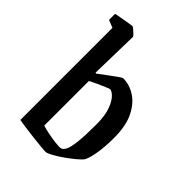

<svg xmlns="http://www.w3.org/2000/svg" viewBox="-194 -736 836 836"><g transform="rotate(45 223.5 -318.5)"><path d="M253 -457Q292 -457 327.5 -434.5Q363 -412 386 -365.5Q409 -319 409 -245Q409 -193 402.5 -152Q396 -111 385 -90Q377 -79 357 -62.5Q337 -46 313.5 -29.5Q290 -13 269.5 -2Q249 9 240 9Q235 9 212.5 7Q190 5 161 1.5Q132 -2 105.5 -5.5Q79 -9 65 -12V-579L30 -593V-630Q41 -633 61.5 -636.5Q82 -640 100 -643Q118 -646 121 -646Q124 -646 132.5 -639Q141 -632 148.5 -624.5Q156 -617 156 -613L151 -389L156 -388Q173 -401 194.5 -417Q216 -433 233 -445Q250 -457 253 -457ZM247 -383Q244 -383 227.5 -376Q211 -369 191 -360Q171 -351 156 -343V-68Q172 -63 196.5 -58Q221 -53 243.5 -50.5Q266 -48 275 -49Q287 -51 295.5 -67Q304 -83 308.5 -122.5Q313 -162 313 -232Q313 -287 300.5 -320Q288 -353 272.5 -368Q257 -383 247 -383Z"/></g></svg>

Font: Grenze Gotisch
Style: Regular
Weight: 400
Designer: Renata Polastri
Foundry: Omnibus-Type
Version: Version 1.001